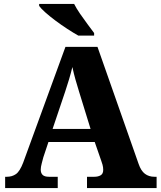

<svg xmlns="http://www.w3.org/2000/svg" viewBox="-20 -951 812 971"><path d="M6 0V-57H15Q41 -57 60.5 -70.5Q80 -84 97 -128L311 -714H473L681 -122Q693 -87 713 -72Q733 -57 761 -57H772V0H420V-57H457Q476 -57 489 -64.5Q502 -72 502 -92Q502 -105 498.5 -118Q495 -131 492 -138L459 -233H225L199 -155Q196 -143 191 -124.5Q186 -106 186 -93Q186 -76 195.5 -66.5Q205 -57 228 -57H272V0ZM246 -299H438L380 -487Q371 -516 362 -547.5Q353 -579 346 -612Q338 -579 329 -549Q320 -519 310 -489ZM376 -771Q351 -785 321 -804.5Q291 -824 261.5 -846Q232 -868 209.5 -888Q187 -908 178 -921V-931H355Q366 -909 384.5 -882Q403 -855 422.5 -829Q442 -803 456 -784V-771Z"/></svg>

Font: Noto Serif Devanagari ExtraBold
Style: Regular
Weight: 800
Designer: Universal Thirst, Indian Type Foundry and the Monotype Design Team
Foundry: Monotype Imaging Inc.
Version: Version 2.004; ttfautohint (v1.8.4.7-5d5b)